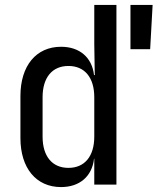

<svg xmlns="http://www.w3.org/2000/svg" viewBox="-20 -750 640 780"><path d="M365 -445H362C354 -516 304 -560 228 -560C127 -560 63 -483 63 -360V-189C63 -67 127 10 228 10C304 10 354 -34 362 -105H363V0H453V-730H363V-570ZM510 -550H590L600 -730H510ZM363 -195C363 -115 324 -68 258 -68C192 -68 153 -115 153 -195V-355C153 -435 192 -482 258 -482C324 -482 363 -435 363 -355Z"/></svg>

Font: Tekne LDO
Style: Regular
Weight: 400
Monospace: yes
Designer: Alessio Laiso, Mario Rullo, Paolo Rosset
Foundry: Alessio Laiso
Version: Version 1.000;hotconv 1.0.109;makeotfexe 2.5.65596